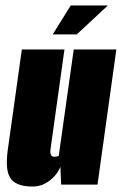

<svg xmlns="http://www.w3.org/2000/svg" viewBox="-20 -676 446 703"><path d="M100 7Q67 7 46.5 -1.5Q26 -10 16.5 -26.5Q7 -43 5.5 -67.5Q4 -92 8 -124L60 -495H216L165 -130Q164 -123 164.5 -118Q165 -113 166.5 -109.5Q168 -106 171 -104Q174 -102 178 -102Q181 -102 184 -102.5Q187 -103 190 -103.5Q193 -104 195 -105L250 -495H406L337 0H204L201 -65Q188 -34 160 -13.5Q132 7 100 7ZM173 -550 239 -656H375L261 -550Z"/></svg>

Font: Alumni Sans Thin Black
Style: Italic
Weight: 900
Italic angle: -8°
Version: Version 1.016